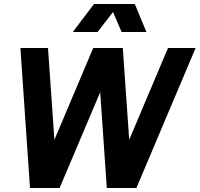

<svg xmlns="http://www.w3.org/2000/svg" viewBox="-20 -940 998 960"><path d="M130 0H278L481 -479L514 0H662L958 -700H820L626 -241L594 -700H446L252 -241L220 -700H82ZM344 -780H468L545 -880L588 -780H712L654 -920H450Z"/></svg>

Font: Uncut Sans
Style: Bold Italic
Weight: 700
Italic angle: -10°
Designer: Kasper Nordkvist
Foundry: Uncut Type
Version: Version 1.111;FEAKit 1.0